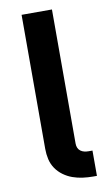

<svg xmlns="http://www.w3.org/2000/svg" viewBox="-85 -779 469 822"><g transform="rotate(-10 150.0 -367.5)"><path d="M251 0Q229 0 206.5 -3Q184 -6 163 -13.5Q142 -21 123.5 -34.5Q105 -48 92.5 -66.5Q80 -85 75 -107Q70 -129 70 -152V-735H202V-152Q202 -142 205.5 -133.5Q209 -125 216.5 -119.5Q224 -114 233 -112Q242 -110 251 -110H268V0Z"/></g></svg>

Font: Iosevka Aile Extrabold
Style: Regular
Weight: 800
Designer: Belleve Invis
Foundry: Belleve Invis
Version: Version 27.3.5; ttfautohint (v1.8.4)